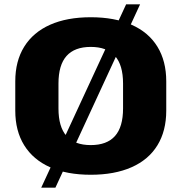

<svg xmlns="http://www.w3.org/2000/svg" viewBox="-20 -790 832 880"><path d="M396 11Q287 11 209.5 -23.5Q132 -58 91 -124Q50 -190 50 -283V-417Q50 -510 91 -576Q132 -642 209.5 -676.5Q287 -711 396 -711Q505 -711 583 -676.5Q661 -642 701.5 -576Q742 -510 742 -417V-283Q742 -190 701.5 -124Q661 -58 583 -23.5Q505 11 396 11ZM396 -125Q470 -125 507 -166.5Q544 -208 544 -293V-407Q544 -492 507 -533.5Q470 -575 396 -575Q322 -575 285 -533.5Q248 -492 248 -407V-293Q248 -208 285 -166.5Q322 -125 396 -125ZM622 -770 234 70H169L558 -770Z"/></svg>

Font: Pathway Extreme ExtraBold
Style: Regular
Weight: 800
Designer: Eduardo Rodriguez Tunni
Foundry: Eduardo Rodriguez Tunni
Version: Version 1.001;gftools[0.9.26]